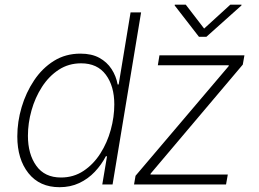

<svg xmlns="http://www.w3.org/2000/svg" viewBox="-20 -780 1094 812"><path d="M231.9 11.7Q147.5 11.7 100.3 -47.6Q53.2 -106.9 53.2 -203.1Q53.2 -265.1 71.5 -326.9Q89.8 -388.7 124.3 -440.2Q158.7 -491.7 208 -522.5Q257.3 -553.2 320.3 -553.2Q367.7 -553.2 400.1 -535.4Q432.6 -517.6 451.9 -487.8Q471.2 -458 477.5 -422.9H481.9L532.2 -727.5H576.7L456.1 0H412.6L432.6 -119.1H427.7Q409.2 -83.5 380.9 -53.5Q352.5 -23.4 315.2 -5.9Q277.8 11.7 231.9 11.7ZM237.8 -29.3Q291.5 -29.3 333.5 -57.4Q375.5 -85.4 404.5 -131.1Q433.6 -176.8 448.5 -231.2Q463.4 -285.6 463.4 -338.4Q463.4 -416 427.5 -464.1Q391.6 -512.2 323.2 -512.2Q270 -512.2 228.3 -484.9Q186.5 -457.5 157.5 -412.4Q128.4 -367.2 113.3 -313.2Q98.1 -259.3 98.1 -205.6Q98.1 -128.4 133.5 -78.9Q168.9 -29.3 237.8 -29.3ZM546.9 0 553.2 -36.6 946.8 -500 947.8 -503.9H647.5L654.3 -545.9H1013.7L1006.8 -506.8L617.2 -45.9L616.2 -42H943.4L936 0ZM765.6 -760.3 843.3 -659.2 954.1 -760.3H1001.5L1001 -756.8L853 -624.5H821.3L718.8 -756.8L719.2 -760.3Z"/></svg>

Font: Inter ExtraLight
Style: Italic
Weight: 250
Italic angle: -9.3988°
Designer: Rasmus Andersson
Foundry: rsms
Version: Version 4.001;git-66647c0bb